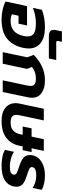

<svg xmlns="http://www.w3.org/2000/svg" viewBox="806 -1628 826 2501"><g transform="rotate(90 1219.5 -378.0)"><path d="M-11 -36 49 -317H302L278 -206H174L156 -120Q192 -103 243 -103Q401 -103 437 -267Q444 -298 444 -325Q444 -383 403.5 -407.5Q363 -432 271 -432Q221 -432 166.5 -421.5Q112 -411 72 -392L97 -510Q141 -529 201.5 -539.5Q262 -550 325 -550Q457 -550 529 -494.5Q601 -439 601 -337Q601 -307 593 -267Q564 -131 475 -58Q386 15 225 15Q156 15 94.5 1Q33 -13 -11 -36Z M359 -665Q359 -682 363 -698L378 -771H514L504 -722Q503 -718 503 -712Q503 -704 508 -700.5Q513 -697 525 -697H752L731 -601H438Q359 -601 359 -665Z M716 -319 684 -404Q757 -475 838.5 -512.5Q920 -550 1016 -550Q1122 -550 1182.5 -505.5Q1243 -461 1243 -382Q1243 -355 1238 -334L1168 0H1016L1084 -322Q1089 -349 1089 -364Q1089 -399 1066.5 -415.5Q1044 -432 991 -432Q948 -432 912 -420Q876 -408 841 -381L867 -317L800 0H649Z M1313 -168Q1313 -193 1319 -218L1386 -535H1538L1472 -224Q1466 -199 1466 -178Q1466 -139 1490 -121Q1514 -103 1569 -103Q1631 -103 1668 -134.5Q1705 -166 1717 -224L1724 -260H1617L1641 -376H1749L1783 -535H1935L1901 -376H1950L1926 -260H1876L1867 -214Q1845 -108 1765 -46.5Q1685 15 1544 15Q1432 15 1372.5 -36Q1313 -87 1313 -168Z M1922 -31 1947 -147Q1985 -121 2036.5 -107Q2088 -93 2132 -93Q2185 -93 2212 -103.5Q2239 -114 2244 -141Q2245 -144 2245 -151Q2245 -166 2232 -176Q2219 -186 2190 -196.5Q2161 -207 2125 -219Q2056 -242 2022.5 -272.5Q1989 -303 1989 -352Q1989 -371 1993 -388Q2009 -465 2080 -507.5Q2151 -550 2256 -550Q2313 -550 2363.5 -538Q2414 -526 2442 -507L2417 -388Q2390 -410 2345 -423.5Q2300 -437 2254 -437Q2157 -437 2147 -388Q2146 -385 2146 -379Q2146 -359 2166.5 -347.5Q2187 -336 2236 -321L2271 -309Q2343 -286 2372.5 -255.5Q2402 -225 2402 -181Q2402 -163 2397 -138Q2382 -68 2316.5 -26.5Q2251 15 2127 15Q2068 15 2010 3.5Q1952 -8 1922 -31Z"/></g></svg>

Font: Prompt Semibold
Style: Italic
Weight: 600
Italic angle: -12°
Designer: Katatrad Team
Foundry: CadsonDemak
Version: Version 1.000